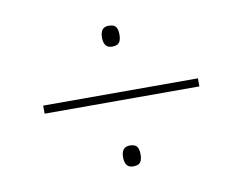

<svg xmlns="http://www.w3.org/2000/svg" viewBox="-55 -634 710 562"><g transform="rotate(-10 300.0 -353.0)"><path d="M274 -531Q274 -562 299 -562Q315 -562 320.5 -554Q326 -546 326 -531Q326 -516 320.5 -508Q315 -500 299 -500Q274 -500 274 -531ZM70 -365H530V-341H70ZM274 -175Q274 -206 299 -206Q315 -206 320.5 -198Q326 -190 326 -175Q326 -160 320.5 -152Q315 -144 299 -144Q274 -144 274 -175Z"/></g></svg>

Font: Noto Sans Mono UI Thin
Style: Regular
Weight: 250
Monospace: yes
Designer: Monotype Design team
Foundry: Monotype Imaging Inc.
Version: Version 1.000